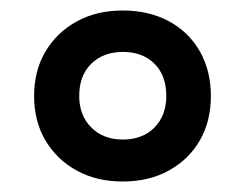

<svg xmlns="http://www.w3.org/2000/svg" viewBox="-20 -744 468 366"><path d="M214 -398Q164 -398 126 -419Q88 -440 66.5 -476.5Q45 -513 45 -561Q45 -609 66.5 -645.5Q88 -682 126 -703Q164 -724 214 -724Q264 -724 302 -703.5Q340 -683 361 -646Q382 -609 382 -561Q382 -513 361 -476.5Q340 -440 302 -419Q264 -398 214 -398ZM214 -478Q252 -478 274.5 -501Q297 -524 297 -561Q297 -600 274.5 -622.5Q252 -645 214 -645Q177 -645 154 -622.5Q131 -600 131 -561Q131 -524 154 -501Q177 -478 214 -478Z"/></svg>

Font: Noto Sans Cham SemiBold
Style: Regular
Weight: 600
Version: Version 2.002